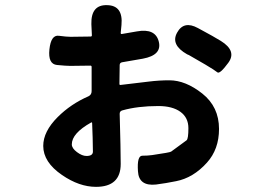

<svg xmlns="http://www.w3.org/2000/svg" viewBox="-20 -655 1040 746"><path d="M353 71Q288 71 221 25Q148 -25 148 -88Q148 -144 204 -200Q255 -251 324 -281Q336 -287 336 -301V-395Q336 -400 331 -400Q291 -399 253 -399Q237 -399 201.5 -402.5Q166 -406 172 -463Q178 -520 208.5 -516Q239 -512 254 -512Q291 -512 328 -513H332Q337 -513 337 -518L335 -561Q333 -637 396 -635Q459 -634 452 -558L449 -527Q449 -522 454 -523L512 -533Q584 -546 597 -493Q610 -441 535 -427L454 -413Q445 -411 445 -402L444 -329Q444 -324 449 -325L558 -338Q598 -343 638 -343Q701 -343 766 -291.5Q831 -240 831 -154Q831 -75 784 -23Q731 36 664 49Q625 57 586 62Q519 69 516 10Q512 -50 533 -50Q554 -50 571.5 -52.5Q589 -55 625 -61Q642 -64 645 -66Q675 -88 705 -110Q712 -116 712 -157Q712 -198 681 -220.5Q650 -243 595 -243Q515 -243 455 -226Q445 -223 445 -213L448 -94Q449 -56 449 -18Q449 71 353 71ZM316 -49Q341 -49 341 -66Q341 -83 340 -120L338 -176Q338 -181 334 -179Q259 -137 259 -94Q259 -79 279 -64Q299 -49 316 -49ZM867 -411Q834 -366 824.5 -374Q815 -382 778 -404Q746 -423 714 -441L707 -444Q642 -481 668 -528Q694 -576 749 -546L771 -534Q805 -516 838 -496Q901 -457 867 -411Z"/></svg>

Font: Resource Han Rounded JP
Style: Bold
Weight: 700
Designer: Cyano Hao (round all glyphs); Ryoko NISHIZUKA 西塚涼子 (kana, bopomofo & ideographs); Paul D. Hunt (Latin, Greek & Cyrillic)
Foundry: Cyano Hao
Version: 0.990